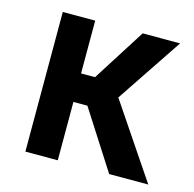

<svg xmlns="http://www.w3.org/2000/svg" viewBox="-81 -582 671 664"><g transform="rotate(15 255.0 -250.0)"><path d="M231 -209H181V0H65V-500H181V-311H231L351 -500H485L327 -264L505 0H365Z"/></g></svg>

Font: PT Root UI Web Bold
Style: Regular
Weight: 700
Designer: Vitaly Kuzmin
Foundry: ParaType Ltd.
Version: Version 1.000W